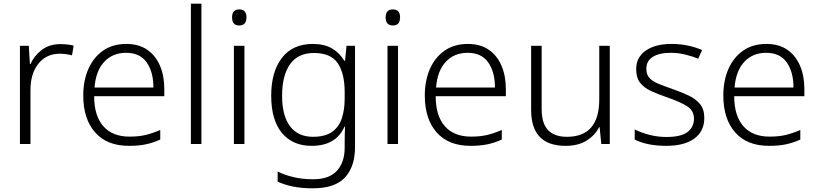

<svg xmlns="http://www.w3.org/2000/svg" viewBox="-20 -780 4433 1040"><path d="M307 -541Q346 -541 379 -533L370 -480Q338 -489 304 -489Q231 -489 188 -435Q145 -381 145 -292V0H88V-532H136L142 -433H145Q165 -478 206 -509.5Q247 -541 307 -541Z M664 -542Q732 -542 777.5 -510.5Q823 -479 846.5 -424Q870 -369 870 -298V-259H490Q490 -153 539.5 -96.5Q589 -40 681 -40Q730 -40 767 -48.5Q804 -57 848 -76V-24Q808 -6 769 2Q730 10 679 10Q559 10 495 -63Q431 -136 431 -262Q431 -343 458.5 -406Q486 -469 538 -505.5Q590 -542 664 -542ZM663 -494Q590 -494 544.5 -445Q499 -396 492 -306H811Q811 -390 774.5 -442Q738 -494 663 -494Z M1071 0H1014V-760H1071Z M1276 -729Q1315 -729 1315 -686Q1315 -642 1276 -642Q1237 -642 1237 -686Q1237 -729 1276 -729ZM1304 -532V0H1247V-532Z M1675 -542Q1737 -542 1778.5 -517.5Q1820 -493 1845 -451H1849L1857 -532H1903V17Q1903 122 1849 181Q1795 240 1674 240Q1614 240 1567.5 230.5Q1521 221 1484 204V149Q1521 168 1570 179.5Q1619 191 1676 191Q1763 191 1805 145Q1847 99 1847 20V-11Q1847 -32 1847.5 -53.5Q1848 -75 1849 -94H1846Q1800 10 1668 10Q1565 10 1507 -60Q1449 -130 1449 -262Q1449 -391 1507 -466.5Q1565 -542 1675 -542ZM1681 -493Q1594 -493 1551 -432Q1508 -371 1508 -261Q1508 -153 1551 -96Q1594 -39 1675 -39Q1741 -39 1778.5 -65.5Q1816 -92 1831.5 -139Q1847 -186 1847 -246V-281Q1847 -382 1809.5 -437.5Q1772 -493 1681 -493Z M2108 -729Q2147 -729 2147 -686Q2147 -642 2108 -642Q2069 -642 2069 -686Q2069 -729 2108 -729ZM2136 -532V0H2079V-532Z M2514 -542Q2582 -542 2627.5 -510.5Q2673 -479 2696.5 -424Q2720 -369 2720 -298V-259H2340Q2340 -153 2389.5 -96.5Q2439 -40 2531 -40Q2580 -40 2617 -48.5Q2654 -57 2698 -76V-24Q2658 -6 2619 2Q2580 10 2529 10Q2409 10 2345 -63Q2281 -136 2281 -262Q2281 -343 2308.5 -406Q2336 -469 2388 -505.5Q2440 -542 2514 -542ZM2513 -494Q2440 -494 2394.5 -445Q2349 -396 2342 -306H2661Q2661 -390 2624.5 -442Q2588 -494 2513 -494Z M3283 -532V0H3237L3228 -91H3225Q3203 -47 3157.5 -18.5Q3112 10 3044 10Q2857 10 2857 -184V-532H2914V-189Q2914 -112 2948.5 -75.5Q2983 -39 3051 -39Q3226 -39 3226 -242V-532Z M3795 -141Q3795 -69 3741 -29.5Q3687 10 3589 10Q3533 10 3490 0.5Q3447 -9 3418 -24V-79Q3453 -61 3498 -49.5Q3543 -38 3590 -38Q3668 -38 3703.5 -64.5Q3739 -91 3739 -137Q3739 -181 3702 -204.5Q3665 -228 3593 -253Q3543 -270 3505.5 -287.5Q3468 -305 3447 -332Q3426 -359 3426 -406Q3426 -470 3478 -506Q3530 -542 3617 -542Q3665 -542 3706.5 -533Q3748 -524 3783 -509L3762 -462Q3731 -475 3692 -484.5Q3653 -494 3614 -494Q3551 -494 3516 -472Q3481 -450 3481 -408Q3481 -376 3498 -357.5Q3515 -339 3547 -326Q3579 -313 3625 -297Q3673 -280 3711 -262Q3749 -244 3772 -216Q3795 -188 3795 -141Z M4131 -542Q4199 -542 4244.5 -510.5Q4290 -479 4313.5 -424Q4337 -369 4337 -298V-259H3957Q3957 -153 4006.5 -96.5Q4056 -40 4148 -40Q4197 -40 4234 -48.5Q4271 -57 4315 -76V-24Q4275 -6 4236 2Q4197 10 4146 10Q4026 10 3962 -63Q3898 -136 3898 -262Q3898 -343 3925.5 -406Q3953 -469 4005 -505.5Q4057 -542 4131 -542ZM4130 -494Q4057 -494 4011.5 -445Q3966 -396 3959 -306H4278Q4278 -390 4241.5 -442Q4205 -494 4130 -494Z"/></svg>

Font: Noto Sans Bengali UI Light
Style: Regular
Weight: 300
Designer: Jelle Bosma - Monotype Design Team
Foundry: Monotype Imaging Inc.
Version: Version 2.003; ttfautohint (v1.8.4.7-5d5b)